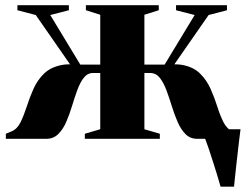

<svg xmlns="http://www.w3.org/2000/svg" viewBox="-20 -522 924 722"><path d="M809.5 180Q804.5 162 796.8 136.8Q789 111.5 780.5 84.8Q772 58 764 34.5Q756 11 750.5 -3L735.5 -36H884.5Q882 -16.5 879.2 6.2Q876.5 29 873.8 53Q871 77 868.5 100Q866 123 863.8 143.5Q861.5 164 860 180ZM2 0V-19L23.5 -28Q45 -37 57.5 -62.8Q70 -88.5 80.8 -122Q91.5 -155.5 106.2 -188.5Q121 -221.5 146.2 -245.8Q171.5 -270 213.2 -277.8Q255 -285.5 320 -267L277.5 -231L114.5 -465.5L45.5 -483.5V-502.5H239V-483.5L169 -465.5L282 -279H357V-466.5L303 -483.5V-502.5H577V-483.5L523 -466.5V-279H599L712 -465.5L642 -483.5V-502.5H833.5V-483.5L764.5 -465.5L601.5 -231L559 -267Q624.5 -285.5 666 -277.8Q707.5 -270 732.2 -245.5Q757 -221 771.8 -188Q786.5 -155 797 -121.5Q807.5 -88 820.5 -62.2Q833.5 -36.5 856 -27.5L877 -19V0H721.5Q695 0 677.5 -17.8Q660 -35.5 647.8 -63.8Q635.5 -92 625.8 -123.8Q616 -155.5 605.5 -183.5Q595 -211.5 580.8 -229.5Q566.5 -247.5 544.5 -247.5H523V-36L581 -19V0H299V-19L357 -36V-247.5H330Q309 -247.5 295 -229.5Q281 -211.5 270.8 -183.5Q260.5 -155.5 251 -123.8Q241.5 -92 229.2 -63.8Q217 -35.5 199 -17.8Q181 0 154 0Z"/></svg>

Font: Merriweather 144pt Black
Style: Regular
Weight: 900
Version: Version 2.100